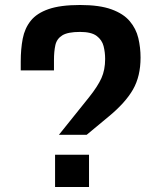

<svg xmlns="http://www.w3.org/2000/svg" viewBox="-20 -753 647 773"><path d="M338.4 -361.3Q373.5 -405.3 388.4 -438.5Q403.3 -471.7 403.3 -515.6Q403.3 -542.5 397 -567.4Q390.6 -592.3 369.1 -608.4Q347.7 -624.5 302.2 -624.5Q252.9 -624.5 230.7 -610.6Q208.5 -596.7 202.9 -571.3Q197.3 -545.9 197.3 -511.2V-469.7H63.5V-505.9Q63.5 -555.7 71.5 -597.4Q79.6 -639.2 103.8 -669.4Q127.9 -699.7 175.5 -716.3Q223.1 -732.9 302.2 -732.9Q380.9 -732.9 429 -715.3Q477.1 -697.8 502.4 -667.7Q527.8 -637.7 536.9 -599.6Q545.9 -561.5 545.9 -521Q545.9 -445.8 515.4 -392.6Q484.9 -339.4 418 -284.2L329.1 -210.4H217.3ZM201.7 0V-129.9H338.4V0Z"/></svg>

Font: Monda
Style: Bold
Weight: 700
Designer: Vernon Adams
Foundry: Vernon Adams
Version: Version 2.100; ttfautohint (v1.8.3)